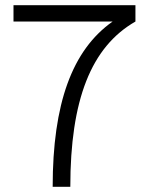

<svg xmlns="http://www.w3.org/2000/svg" viewBox="-20 -720 563 740"><path d="M183 0H251C251 -335 331 -539 502 -637V-700H32V-637H414C258 -527 183 -321 183 0Z"/></svg>

Font: Uncut Sans Book
Style: Regular
Weight: 350
Designer: Kasper Nordkvist
Foundry: UNCUT.wtf
Version: Version 1.304;Glyphs 3.2 (3246)